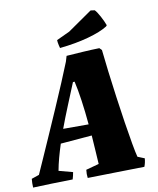

<svg xmlns="http://www.w3.org/2000/svg" viewBox="-105 -938 837 1018"><g transform="rotate(-10 313.5 -429.0)"><path d="M-10 7Q-11 -5 -10.5 -16.5Q-10 -28 -9 -40L32 -54Q44 -81 67 -132.5Q90 -184 118.5 -249Q147 -314 177 -382.5Q207 -451 233 -513Q259 -575 277 -620L286 -650Q328 -653 375 -656Q422 -659 464 -660L476 -648Q481 -598 489.5 -530Q498 -462 508 -389Q518 -316 528.5 -248.5Q539 -181 548 -130.5Q557 -80 563 -58L600 -43Q599 -31 596.5 -20Q594 -9 590 1Q507 3 431 4Q355 5 284 7Q281 -14 284 -37L354 -56Q352 -88 349.5 -128Q347 -168 344 -211L175 -197Q163 -160 153.5 -125Q144 -90 138 -57L213 -37Q211 -27 209 -17.5Q207 -8 204 1Q146 2 91 3.5Q36 5 -10 7ZM295 -507Q271 -448 246.5 -388.5Q222 -329 201 -272H338Q332 -340 323 -403Q314 -466 304 -508ZM259 -697Q257 -705 255 -713Q253 -721 252 -729L251 -741L322 -774L453 -865L475 -862Q486 -851 501 -823Q516 -795 524 -773L519 -767Q483 -744 414.5 -725Q346 -706 259 -697Z"/></g></svg>

Font: Labrada ExtraBold
Style: Italic
Weight: 800
Italic angle: -7°
Designer: Mercedes Jáuregui
Foundry: Omnibus-Type Team
Version: Version 1.000; ttfautohint (v1.8.4.7-5d5b)